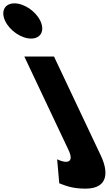

<svg xmlns="http://www.w3.org/2000/svg" viewBox="-189 -850 653 1145"><path d="M-102.9 -830C-160.9 -830 -185.7 -783 -158.2 -725C-130.8 -667 -61.6 -620 -3.6 -620C54.4 -620 79.2 -667 51.8 -725C24.3 -783 -44.9 -830 -102.9 -830ZM-44 -513H133L412.8 79C455.9 170 461.5 275 320.5 275C236.5 275 194.6 254 164.4 243L151.8 100C151.8 100 181.9 115 203.9 115C233.9 115 242.5 93 219.8 45Z"/></svg>

Font: Hussar
Style: BdOpOblFive
Weight: 700
Foundry: Cannot Into Space Fonts
Version: Version 2.00